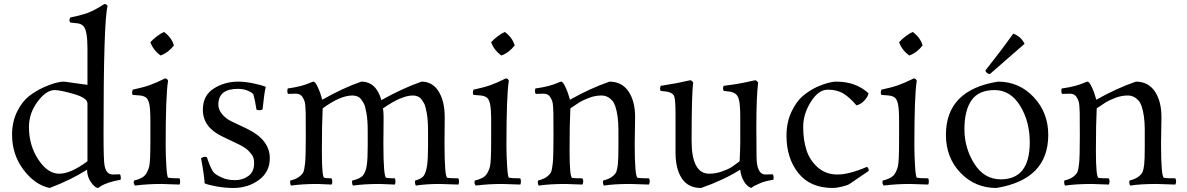

<svg xmlns="http://www.w3.org/2000/svg" viewBox="-20 -915 5905 955"><path d="M495 -249Q495 -116 500 -92Q508 -47 541 -47Q553 -47 577 -48Q581 -41 581 -31L580 -21Q512 -9 480 12L468 20Q453 20 433 -8Q413 -36 413 -71Q335 -21 227 20Q154 5 97 -70.5Q40 -146 40 -245Q40 -309 65 -359.5Q90 -410 124 -436.5Q158 -463 198 -481Q260 -509 299 -509Q303 -509 415 -493V-675Q415 -766 394 -786Q383 -797 365 -799L329 -803Q325 -811 325 -815L329 -828Q372 -836 412 -849Q452 -864 499 -895Q511 -895 515 -885Q495 -809 495 -249ZM415 -113V-400Q415 -428 347 -447.5Q279 -467 252 -467Q210 -467 167 -409.5Q124 -352 124 -283Q124 -192 170.5 -121.5Q217 -51 274.5 -51Q332 -51 415 -113Z M873 3 783 0Q713 0 651 8Q645 0 645 -9L647 -17Q690 -27 705 -48Q716 -64 722 -86.5Q728 -109 728 -216V-312Q728 -374 722.5 -398Q717 -422 706 -430Q695 -438 677 -440L640 -443Q637 -447 637 -456L640 -469Q692 -480 724.5 -491.5Q757 -503 801 -525Q812 -525 816 -513Q804 -445 804 -189Q804 -143 807.5 -87.5Q811 -32 817 -31Q832 -28 873 -28Q876 -21 876 -12Q876 -3 873 3ZM779 -639Q743 -664 728 -705Q740 -719 760.5 -734.5Q781 -750 796 -756Q834 -728 845 -689Q817 -653 779 -639Z M1240 -447Q1210 -473 1163 -473Q1066 -473 1066 -395Q1066 -370 1084.5 -347.5Q1103 -325 1130 -312L1208 -275Q1322 -220 1322 -128Q1322 -60 1268 -20Q1214 20 1140 20Q1101 20 1058.5 12.5Q1016 5 998 -3Q995 -48 980 -128Q991 -135 998.5 -135Q1006 -135 1009 -133Q1029 -73 1044 -56Q1055 -45 1083 -32Q1111 -19 1149.5 -19Q1188 -19 1216 -40Q1244 -61 1244 -103Q1244 -131 1233 -145Q1222 -159 1214.5 -166.5Q1207 -174 1197.5 -180Q1188 -186 1181.5 -189.5Q1175 -193 1168.5 -196.5Q1162 -200 1161 -200L1086 -236Q989 -282 989 -369Q989 -440 1043 -474.5Q1097 -509 1165 -509Q1198 -509 1239.5 -500.5Q1281 -492 1302 -483Q1295 -459 1286 -371Q1281 -367 1272.5 -367Q1264 -367 1256 -369Q1248 -419 1240 -447Z M1629 3 1560 0Q1484 0 1428 8Q1423 2 1423 -9L1424 -17Q1453 -24 1469 -36.5Q1485 -49 1489.5 -60.5Q1494 -72 1497.5 -103.5Q1501 -135 1501 -239Q1501 -343 1500.5 -354.5Q1500 -366 1499 -384Q1498 -402 1495 -411Q1492 -420 1486 -430Q1476 -449 1452 -449L1413 -448Q1409 -452 1409 -463L1411 -475Q1479 -484 1522 -503Q1536 -509 1539 -509Q1548 -509 1561 -481Q1574 -453 1583 -419Q1689 -479 1777 -509Q1851 -509 1877 -417Q1982 -476 2077 -509Q2131 -509 2161.5 -460.5Q2192 -412 2192 -332L2191 -200Q2191 -33 2205.5 -30.5Q2220 -28 2260 -28Q2263 -21 2263 -12Q2263 -3 2260 3L2168 0Q2099 0 2049 8Q2044 2 2044 -9L2045 -17Q2079 -26 2089.5 -43.5Q2100 -61 2104.5 -93.5Q2109 -126 2109 -188V-262Q2109 -319 2102.5 -353.5Q2096 -388 2090.5 -398.5Q2085 -409 2077 -420Q2062 -440 2033 -440Q1977 -440 1885 -376Q1888 -356 1888 -332Q1888 -332 1887 -200Q1887 -33 1901.5 -30.5Q1916 -28 1944 -28Q1947 -21 1947 -12Q1947 -3 1944 3L1868 0Q1792 0 1736 8Q1731 2 1731 -8L1732 -17Q1773 -26 1786.5 -44Q1800 -62 1804.5 -94Q1809 -126 1809 -188V-262Q1809 -319 1802.5 -353.5Q1796 -388 1790.5 -398.5Q1785 -409 1777 -420Q1762 -440 1733 -440Q1672 -440 1585 -376Q1581 -297 1581 -164.5Q1581 -32 1593 -31Q1604 -28 1629 -28Q1633 -20 1633 -11Q1633 -2 1629 3Z M2568 3 2478 0Q2408 0 2346 8Q2340 0 2340 -9L2342 -17Q2385 -27 2400 -48Q2411 -64 2417 -86.5Q2423 -109 2423 -216V-312Q2423 -374 2417.5 -398Q2412 -422 2401 -430Q2390 -438 2372 -440L2335 -443Q2332 -447 2332 -456L2335 -469Q2387 -480 2419.5 -491.5Q2452 -503 2496 -525Q2507 -525 2511 -513Q2499 -445 2499 -189Q2499 -143 2502.5 -87.5Q2506 -32 2512 -31Q2527 -28 2568 -28Q2571 -21 2571 -12Q2571 -3 2568 3ZM2474 -639Q2438 -664 2423 -705Q2435 -719 2455.5 -734.5Q2476 -750 2491 -756Q2529 -728 2540 -689Q2512 -653 2474 -639Z M2684 -449 2645 -448Q2641 -453 2641 -461Q2641 -469 2643 -475Q2711 -484 2754 -503Q2768 -509 2771 -509Q2780 -509 2793 -481Q2806 -453 2815 -419Q2916 -476 3012 -509Q3073 -509 3106 -460.5Q3139 -412 3139 -332L3137 -200Q3137 -33 3152 -30.5Q3167 -28 3208 -28Q3212 -21 3212 -13Q3212 -5 3208 3L3116 0Q3033 0 2984 8Q2979 2 2979 -9L2980 -17Q3009 -24 3025 -36.5Q3041 -49 3045.5 -60.5Q3050 -72 3053 -95.5Q3056 -119 3056 -187V-270Q3056 -340 3040 -388Q3033 -407 3024 -416Q3002 -440 2971 -440Q2940 -440 2909 -428Q2878 -416 2862 -406Q2846 -396 2817 -376Q2813 -297 2813 -164.5Q2813 -32 2826.5 -30Q2840 -28 2877 -28Q2881 -21 2881 -13Q2881 -5 2877 3L2792 0Q2716 0 2660 8Q2655 2 2655 -9L2656 -17Q2685 -24 2701 -36.5Q2717 -49 2721.5 -60.5Q2726 -72 2729.5 -103.5Q2733 -135 2733 -239Q2733 -343 2732.5 -354.5Q2732 -366 2731 -384Q2730 -402 2727 -411Q2724 -420 2718 -430Q2708 -449 2684 -449Z M3736 -516Q3745 -514 3751 -504Q3742 -436 3742 -280L3743 -137Q3743 -47 3788 -47L3824 -48Q3828 -41 3828 -32L3827 -21Q3778 -13 3757 -2L3731 10Q3726 13 3716 20Q3694 12 3679 -15.5Q3664 -43 3662 -71Q3577 -18 3467 20Q3403 20 3371.5 -27.5Q3340 -75 3340 -157V-348Q3340 -416 3334 -434.5Q3328 -453 3299 -459L3266 -463Q3263 -469 3263 -476L3266 -488Q3283 -491 3343 -501L3414 -516Q3422 -514 3428 -504Q3420 -449 3420 -215Q3420 -51 3508 -51Q3539 -51 3570.5 -62Q3602 -73 3618 -83.5Q3634 -94 3659 -113Q3662 -179 3662 -208V-329Q3662 -390 3656.5 -414Q3651 -438 3640.5 -446.5Q3630 -455 3612 -459L3579 -463L3576 -476L3579 -488Q3589 -490 3615.5 -493Q3642 -496 3686 -505Q3730 -514 3736 -516Z M4140 -509Q4237 -509 4300 -451Q4297 -434 4279.5 -415Q4262 -396 4240 -391Q4208 -429 4176 -449Q4144 -469 4097.5 -469Q4051 -469 4013 -408.5Q3975 -348 3975 -283.5Q3975 -219 3991.5 -168Q4008 -117 4048 -82Q4088 -47 4145.5 -47Q4203 -47 4292 -85Q4301 -80 4301 -65L4204 1Q4194 7 4167 13.5Q4140 20 4123 20Q4010 20 3951 -54Q3892 -128 3892 -240Q3892 -306 3916 -357.5Q3940 -409 3972 -436.5Q4004 -464 4042 -482Q4103 -509 4140 -509Z M4597 3 4507 0Q4437 0 4375 8Q4369 0 4369 -9L4371 -17Q4414 -27 4429 -48Q4440 -64 4446 -86.5Q4452 -109 4452 -216V-312Q4452 -374 4446.5 -398Q4441 -422 4430 -430Q4419 -438 4401 -440L4364 -443Q4361 -447 4361 -456L4364 -469Q4416 -480 4448.5 -491.5Q4481 -503 4525 -525Q4536 -525 4540 -513Q4528 -445 4528 -189Q4528 -143 4531.5 -87.5Q4535 -32 4541 -31Q4556 -28 4597 -28Q4600 -21 4600 -12Q4600 -3 4597 3ZM4503 -639Q4467 -664 4452 -705Q4464 -719 4484.5 -734.5Q4505 -750 4520 -756Q4558 -728 4569 -689Q4541 -653 4503 -639Z M5194 -244Q5194 -22 4936 20Q4830 20 4757.5 -55.5Q4685 -131 4685 -244Q4685 -468 4944 -509Q5049 -509 5121.5 -432Q5194 -355 5194 -244ZM4958 -23Q5102 -23 5102 -207Q5102 -311 5054 -389Q5006 -467 4927 -467Q4848 -467 4812.5 -416.5Q4777 -366 4777 -272.5Q4777 -179 4826 -101Q4875 -23 4958 -23ZM5076 -697 4904 -547Q4896 -547 4890 -551.5Q4884 -556 4881 -564Q4958 -661 5020 -748Q5060 -732 5076 -697Z M5302 -449 5263 -448Q5259 -453 5259 -461Q5259 -469 5261 -475Q5329 -484 5372 -503Q5386 -509 5389 -509Q5398 -509 5411 -481Q5424 -453 5433 -419Q5534 -476 5630 -509Q5691 -509 5724 -460.5Q5757 -412 5757 -332L5755 -200Q5755 -33 5770 -30.5Q5785 -28 5826 -28Q5830 -21 5830 -13Q5830 -5 5826 3L5734 0Q5651 0 5602 8Q5597 2 5597 -9L5598 -17Q5627 -24 5643 -36.5Q5659 -49 5663.5 -60.5Q5668 -72 5671 -95.5Q5674 -119 5674 -187V-270Q5674 -340 5658 -388Q5651 -407 5642 -416Q5620 -440 5589 -440Q5558 -440 5527 -428Q5496 -416 5480 -406Q5464 -396 5435 -376Q5431 -297 5431 -164.5Q5431 -32 5444.5 -30Q5458 -28 5495 -28Q5499 -21 5499 -13Q5499 -5 5495 3L5410 0Q5334 0 5278 8Q5273 2 5273 -9L5274 -17Q5303 -24 5319 -36.5Q5335 -49 5339.5 -60.5Q5344 -72 5347.5 -103.5Q5351 -135 5351 -239Q5351 -343 5350.5 -354.5Q5350 -366 5349 -384Q5348 -402 5345 -411Q5342 -420 5336 -430Q5326 -449 5302 -449Z"/></svg>

Font: Rosarivo
Style: Regular
Weight: 400
Designer: Pablo Ugerman
Foundry: Pablo Ugerman
Version: Version 1.003